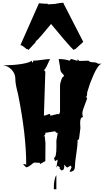

<svg xmlns="http://www.w3.org/2000/svg" viewBox="-23 -1163 769 1384"><path d="M257.8 -1139.6 305.7 -1135.7Q311 -1135.7 316.9 -1137.2L322.8 -1131.8Q341.8 -1131.8 377 -1134.8L376 -1135.7Q418.5 -1143.1 428.7 -1143.1L437 -1142.1L434.1 -1139.6L577.1 -861.3L519.5 -808.1L516.6 -810.1L508.8 -802.7Q490.7 -817.4 434.3 -883.5Q377.9 -949.7 345.2 -990.2Q281.7 -913.1 248.5 -876.5L246.6 -877L232.4 -861.3L234.4 -859.4L182.1 -802.7L174.3 -810.1L170.9 -808.1Q169.9 -808.6 164.1 -813.2Q158.2 -817.9 153.6 -821.5Q148.9 -825.2 143.1 -829.6Q129.4 -838.4 124.5 -838.4ZM315.9 -1138.7Q315.9 -1138.7 317.9 -1138.7L316.9 -1137.2Q316.9 -1138.2 315.9 -1138.7ZM314.5 -1139.6 315.9 -1138.7Q314.5 -1138.7 314.5 -1139.6ZM556.6 -239.7 546.4 -160.6 528.8 -144.5 536.6 -149.4Q536.6 -116.7 526.9 -53.2Q517.1 10.3 517.1 34.7Q517.1 59.1 505.1 67.4Q493.2 75.7 478 75.7L492.7 43.5L487.8 30.8L486.8 31.7Q486.3 31.7 486.3 30.8L462.9 44.4L458.5 43.5L438.5 23.4L440.4 35.6Q440.4 65.4 418.9 65.4Q418.5 64 411.9 57.4Q405.3 50.8 405.3 47.9Q405.3 44.9 409.7 43.5L392.1 31.7L383.3 45.9Q383.8 36.6 387.9 17.3Q392.1 -2 392.1 -12.7L374 -1.5L365.2 -24.9Q383.8 -24.9 383.8 -106.9L383.3 -149.4L392.6 -200.7Q392.6 -203.1 390.6 -205.1Q388.7 -207 387.2 -207L383.3 -205.6L374 -216.8Q374 -216.8 303.7 -205.6V-194.3L290 -178.2L299.3 -183.1L304.7 -130.9L303.7 -1.5L264.2 20L265.1 12.7L263.2 10.7L225.6 8.8Q219.7 8.8 211.4 16.6Q184.6 40.5 166 43.5L144 22.5Q145.5 20 152.1 20Q158.7 20 166 24.9Q166 -190.4 107.9 -480Q105.5 -492.2 99.6 -514.6Q87.4 -563.5 87.4 -597.7Q87.4 -631.8 61 -660.4Q34.7 -689 -2.9 -692.4Q78.6 -692.4 136 -702.4Q193.4 -712.4 205.6 -725.6L208.5 -713.9L210 -712.9Q216.3 -712.9 216.3 -722.7L215.3 -725.6Q236.8 -725.6 278.3 -731.4Q319.8 -737.3 338.4 -737.3Q334.5 -732.4 325.7 -711.9Q302.7 -658.7 293.5 -658.7L303.7 -646.5L293.5 -329.6Q301.8 -329.6 316.2 -335.7Q330.6 -341.8 338.4 -341.8V-329.6Q348.6 -329.6 369.1 -335.7Q389.6 -341.8 399.9 -341.8V-335.9Q409.7 -347.7 409.7 -362.3V-545.9Q409.7 -561 418.7 -586.9Q427.7 -612.8 438.5 -612.8Q438.5 -621.6 431.2 -628.4Q423.8 -635.3 419.9 -640.6Q409.7 -654.3 409.7 -681.2L399.9 -737.3Q445.8 -737.3 478 -725.6L488.8 -737.3Q497.1 -737.3 512.7 -731.4Q528.3 -725.6 536.6 -725.6V-737.3L548.3 -723.6L614.7 -725.6Q622.6 -714.8 648.4 -714.1Q674.3 -713.4 683.6 -703.6H711.9Q680.2 -703.6 627 -564.5L604.5 -494.1L605.5 -489.3L602.1 -465.8L598.6 -467.3L595.2 -465.8L605.5 -454.6Q602.5 -445.3 592.8 -419.9Q570.8 -365.7 570.8 -347.7Q570.8 -329.6 575.2 -318.8Q554.7 -318.8 554.7 -277.3ZM383.3 100.1V201.2H365.2V178.7Q365.2 159.7 370.1 134.8Q375 109.9 383.3 100.1Z"/></svg>

Font: Butcherman
Style: Regular
Weight: 400
Version: Version 001.003